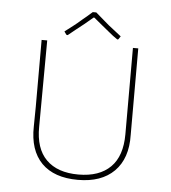

<svg xmlns="http://www.w3.org/2000/svg" viewBox="-48 -670 637 717"><g transform="rotate(5 270.5 -311.5)"><path d="M270 2.9Q180.7 2.9 133.8 -44.4Q86.9 -92.3 88.9 -181.2L89.8 -254.9V-505.9H110.8L108.9 -182.1Q107.9 -100.6 149.4 -59.1Q191.4 -17.1 270 -17.1Q348.6 -17.1 390.6 -59.1Q432.1 -100.6 432.1 -182.1V-505.9H452.1V-181.2Q454.1 -93.3 405.8 -44.9Q357.9 2.9 270 2.9ZM275.9 -606Q267.1 -598.1 245.1 -580.1Q215.8 -556.6 214.8 -556.2Q200.7 -544.4 185.1 -532.2L180.2 -533.2L171.9 -544.9Q185.1 -555.2 202.6 -568.4Q216.8 -579.1 234.9 -595.2Q248 -605.5 271 -626H284.2Q313.5 -600.1 318.8 -596.2Q334.5 -582 351.6 -569.3Q357.9 -564.5 382.8 -544.9L375 -533.2L371.1 -532.2Q352.5 -544.9 339.4 -556.2Q327.6 -566.4 310.1 -580.1Q282.7 -602.5 278.8 -606Z"/></g></svg>

Font: Datalegreya
Style: Gradient
Weight: 400
Designer: Figs Lab
Foundry: Figs Lab
Version: Version 1.002;PS 001.002;hotconv 1.0.70;makeotf.lib2.5.58329